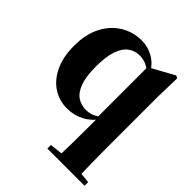

<svg xmlns="http://www.w3.org/2000/svg" viewBox="-223 -703 1102 1102"><g transform="rotate(45 328.5 -152.0)"><path d="M344 259V230L444 219H544L646 230V259ZM261 17Q197 17 146 -16.5Q95 -50 65 -113.5Q35 -177 35 -267Q35 -359 68.5 -425Q102 -491 160 -527Q218 -563 289 -563Q339 -563 382.5 -538.5Q426 -514 455 -465L460 -461L442 -450Q417 -474 392.5 -484Q368 -494 342 -494Q303 -494 272.5 -472Q242 -450 225 -401Q208 -352 208 -270Q208 -190 225.5 -142.5Q243 -95 273.5 -74.5Q304 -54 343 -54Q371 -54 393.5 -63.5Q416 -73 440 -95L455 -84H448Q412 -33 364.5 -8Q317 17 261 17ZM420 259Q422 200 423 140.5Q424 81 424 22V-63L420 -77V-475V-478L571 -561L586 -552L582 -398V22Q582 81 583 140.5Q584 200 586 259Z"/></g></svg>

Font: Noto Serif JP ExtraLight Black
Style: Regular
Weight: 900
Version: Version 2.003-H1;hotconv 1.1.1;makeotfexe 2.6.0